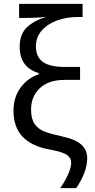

<svg xmlns="http://www.w3.org/2000/svg" viewBox="-20 -780 490 995"><path d="M181 -395V-401Q82 -431 82 -537Q82 -602 118.5 -637.5Q155 -673 220 -693Q172 -687 106 -687H79V-760H408V-692H382Q327 -692 277.5 -674.5Q228 -657 197 -622.5Q166 -588 166 -539Q166 -486 201.5 -459.5Q237 -433 317 -433H395V-366H315Q232 -366 186.5 -323Q141 -280 141 -213Q141 -164 159.5 -137.5Q178 -111 210 -98.5Q242 -86 302 -73Q372 -58 402 -30Q432 -2 432 40Q432 110 375 195H292Q316 161 332.5 124.5Q349 88 349 62Q349 39 327 23Q305 7 237 -5Q144 -22 97 -71.5Q50 -121 50 -206Q50 -277 87.5 -327Q125 -377 181 -395Z"/></svg>

Font: Noto Sans Display
Style: Regular
Weight: 400
Designer: Monotype Design team
Foundry: Monotype Imaging Inc.
Version: Version 1.000